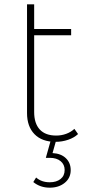

<svg xmlns="http://www.w3.org/2000/svg" viewBox="-20 -653 418 888"><path d="M341 -33Q323 -16 295 -6.5Q267 3 237 3Q174 3 139.5 -32.5Q105 -68 105 -130V-633H138V-519H309V-490H138V-135Q138 -82 164 -54Q190 -26 240 -26Q264 -26 286 -34Q308 -42 324 -57ZM134 189 147 168Q172 190 210 190Q241 190 260 175Q279 160 279 133Q279 108 260.5 92.5Q242 77 210 77H192L215 -5H240L223 55Q262 57 284.5 78.5Q307 100 307 134Q307 170 279.5 192.5Q252 215 210 215Q166 215 134 189Z"/></svg>

Font: Montserrat Alternates ExLight
Style: Regular
Weight: 275
Designer: Julieta Ulanovsky
Foundry: Julieta Ulanovsky
Version: Version 7.200